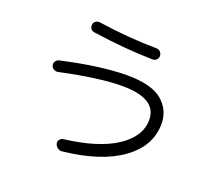

<svg xmlns="http://www.w3.org/2000/svg" viewBox="-133 -937 1265 1147"><g transform="rotate(20 500.0 -364.0)"><path d="M181.6 -400.4Q168 -397.5 155.3 -404.8Q142.6 -412.1 138.7 -426.3Q134.8 -440.4 143.1 -452.6Q151.4 -464.8 165 -467.8Q408.2 -522.5 576.2 -523.4Q732.4 -523.4 800.8 -466.3Q869.1 -409.2 869.1 -320.3Q869.1 -178.7 737.3 -83.5Q605.5 11.7 365.2 37.1Q349.6 38.1 337.4 28.8Q325.2 19.5 321.3 4.9Q317.4 -8.8 326.2 -20.5Q335 -32.2 348.6 -34.2Q563.5 -60.5 677.7 -136.2Q792 -211.9 792 -317.4Q792 -453.1 572.3 -453.1Q425.8 -453.1 181.6 -400.4ZM315.4 -764.6Q505.9 -736.3 688.5 -734.4Q702.1 -734.4 711.9 -723.1Q721.7 -711.9 721.7 -697.8Q721.7 -683.6 711.4 -673.8Q701.2 -664.1 687.5 -664.1Q511.7 -667 303.7 -697.3Q290 -699.2 282.2 -710Q274.4 -720.7 276.4 -736.3Q277.3 -750 289.6 -758.3Q301.8 -766.6 315.4 -764.6Z"/></g></svg>

Font: Rounded Mgen+ 1m regular
Style: Regular
Weight: 400
Designer: [Source Han Sans]
Ryoko NISHIZUKA  (kana & ideographs); Paul D. Hunt (Latin, Greek & Cyrillic); Wenlong ZHANG  (bopomofo
Version: Version 1.059.20150602